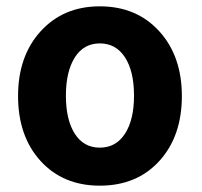

<svg xmlns="http://www.w3.org/2000/svg" viewBox="-20 -566 636 606"><path d="M554 -263Q554 -136 483 -58Q412 20 295 20Q179 20 108 -58Q37 -136 37 -263Q37 -389 108.5 -467.5Q180 -546 295 -546Q411 -546 482.5 -467.5Q554 -389 554 -263ZM403 -264Q403 -341 374.5 -385Q346 -429 295 -429Q244 -429 216 -384.5Q188 -340 188 -264Q188 -188 216 -144Q244 -100 295 -100Q346 -100 374.5 -144Q403 -188 403 -264Z"/></svg>

Font: Repo
Style: Bold
Weight: 700
Designer: Stefan Peev
Foundry: Context Ltd
Version: Version 001.000